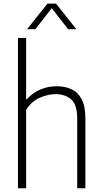

<svg xmlns="http://www.w3.org/2000/svg" viewBox="-20 -1012 550 1032"><path d="M76.5 0V-808H120.5V-478.5H124Q156 -514 197.5 -531.2Q239 -548.5 284.5 -548.5Q329 -548.5 364 -532.5Q399 -516.5 419 -478.5Q439 -440.5 439 -375V0H395V-375Q395 -449.5 362.8 -477.8Q330.5 -506 277.5 -506Q240 -506 195.5 -487.5Q151 -469 120.5 -421.5V0ZM125.5 -855 235 -992.5H281L390.5 -855H346L258 -968L170 -855Z"/></svg>

Font: Encode Sans SmCnd XLt
Style: Regular
Weight: 200
Width: 4
Designer: Multiple Designers
Foundry: Impallari Type
Version: Version 3.002; ttfautohint (v1.8.3) -l 8 -r 50 -G 200 -x 14 